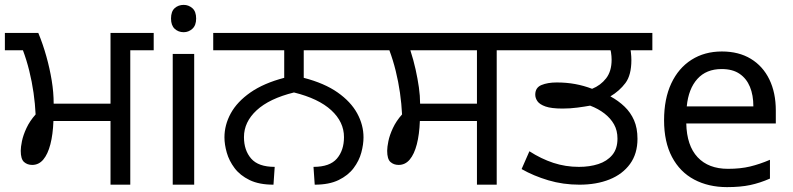

<svg xmlns="http://www.w3.org/2000/svg" viewBox="-27 -757 3251 787"><path d="M426 0V-261H192Q190 -206 179.5 -165.5Q169 -125 150.5 -103Q132 -81 105 -81Q85 -81 71.5 -93Q58 -105 58 -139Q58 -154 63 -178.5Q68 -203 81.5 -232Q95 -261 119 -288Q117 -331 110.5 -376.5Q104 -422 93 -466.5Q82 -511 67 -551H-7V-622H130Q149 -576 163 -526Q177 -476 185 -427Q193 -378 193 -332H426V-622H603V-551H507V0Z M769 -536V0H681V-536ZM726 -737Q746 -737 761.5 -723.5Q777 -710 777 -681Q777 -653 761.5 -639Q746 -625 726 -625Q704 -625 689 -639Q674 -653 674 -681Q674 -710 689 -723.5Q704 -737 726 -737Z M1094 0Q1035 0 996 -19Q957 -38 934.5 -68Q912 -98 902.5 -131.5Q893 -165 893 -194Q893 -245 919 -292.5Q945 -340 999.5 -378Q1054 -416 1138 -438V-551H847V-622H1509V-551H1218V-438Q1303 -416 1357 -378Q1411 -340 1437 -292.5Q1463 -245 1463 -194Q1463 -165 1454 -131.5Q1445 -98 1422.5 -68Q1400 -38 1361 -19Q1322 0 1263 0L1258 -73Q1325 -73 1354 -107Q1383 -141 1383 -195Q1383 -257 1331 -305Q1279 -353 1178 -378Q1077 -353 1025 -305Q973 -257 973 -195Q973 -141 1002.5 -107Q1032 -73 1099 -73Z M1928 0V-261H1694Q1692 -206 1681.5 -165.5Q1671 -125 1652.5 -103Q1634 -81 1607 -81Q1587 -81 1573.5 -93Q1560 -105 1560 -139Q1560 -154 1565 -178.5Q1570 -203 1583.5 -232Q1597 -261 1621 -288Q1619 -331 1612.5 -376.5Q1606 -422 1595 -466.5Q1584 -511 1569 -551H1495V-622H2105V-551H2009V0ZM1695 -332H1928V-551H1655Q1668 -511 1676.5 -472.5Q1685 -434 1690 -399Q1695 -364 1695 -332Z M2348 0Q2281 0 2220.5 -18Q2160 -36 2111 -64L2143 -137Q2191 -106 2241 -89.5Q2291 -73 2346 -73Q2390 -73 2425.5 -84.5Q2461 -96 2482.5 -121.5Q2504 -147 2504 -189Q2504 -222 2490 -247Q2476 -272 2451 -291.5Q2426 -311 2392 -324Q2370 -320 2340 -316Q2310 -312 2279 -312Q2233 -312 2209 -320.5Q2185 -329 2176 -342Q2167 -355 2167 -369Q2167 -398 2192.5 -408.5Q2218 -419 2255 -419Q2295 -419 2330.5 -412.5Q2366 -406 2400 -393Q2435 -407 2457.5 -436Q2480 -465 2480 -512Q2480 -526 2477.5 -542.5Q2475 -559 2468 -578L2512 -551H2091V-622H2647V-551H2522L2553 -576Q2557 -560 2559 -542.5Q2561 -525 2561 -511Q2561 -449 2536.5 -416.5Q2512 -384 2475 -362Q2508 -344 2533 -320Q2558 -296 2572 -264Q2586 -232 2586 -188Q2586 -127 2555.5 -85Q2525 -43 2471.5 -21.5Q2418 0 2348 0Z M2932 -546Q3001 -546 3050.5 -516Q3100 -486 3126.5 -431.5Q3153 -377 3153 -304V-251H2786Q2788 -160 2832.5 -112.5Q2877 -65 2957 -65Q3008 -65 3047.5 -74.5Q3087 -84 3129 -102V-25Q3088 -7 3048 1.5Q3008 10 2953 10Q2877 10 2818.5 -21Q2760 -52 2727.5 -113.5Q2695 -175 2695 -264Q2695 -352 2724.5 -415Q2754 -478 2807.5 -512Q2861 -546 2932 -546ZM2931 -474Q2868 -474 2831.5 -433.5Q2795 -393 2788 -321H3061Q3061 -367 3047 -401Q3033 -435 3004.5 -454.5Q2976 -474 2931 -474Z"/></svg>

Font: lgurmukhi05
Style: Book
Weight: 400
Designer: Jelle Bosma - Monotype Design Team
Foundry: Monotype Imaging Inc.
Version: Version 2.003